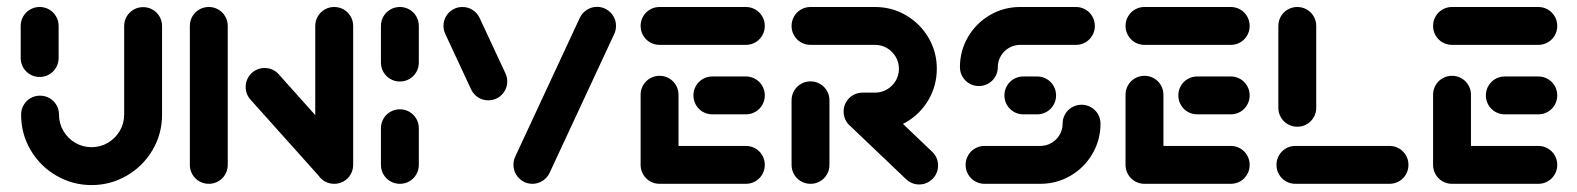

<svg xmlns="http://www.w3.org/2000/svg" viewBox="-20 -539 4624 563"><path d="M96.3 -313.3Q81.1 -313.3 68.3 -320.7Q55.6 -328.1 48.1 -340.9Q40.7 -353.7 40.7 -368.9V-463Q40.7 -478.1 48.1 -490.9Q55.6 -503.7 68.3 -511.1Q81.1 -518.5 96.3 -518.5Q111.5 -518.5 124.3 -511.1Q137 -503.7 144.4 -490.9Q151.9 -478.1 151.9 -463V-368.9Q151.9 -353.7 144.4 -340.9Q137 -328.1 124.3 -320.7Q111.5 -313.3 96.3 -313.3ZM399.6 -518.1Q414.8 -518.1 427.6 -510.7Q440.4 -503.3 447.8 -490.6Q455.2 -477.8 455.2 -462.6V-203Q455.2 -146.3 427.2 -98.9Q399.3 -51.5 351.7 -23.9Q304.1 3.7 248.5 3.7Q193 3.7 145.4 -23.9Q97.8 -51.5 69.8 -98.9Q41.9 -146.3 41.9 -203Q41.9 -218.1 49.3 -230.9Q56.7 -243.7 69.4 -251.1Q82.2 -258.5 97.4 -258.5Q112.6 -258.5 125.4 -251.1Q138.1 -243.7 145.6 -230.9Q153 -218.1 153 -203Q153 -177 165.9 -155Q178.9 -133 200.7 -120.2Q222.6 -107.4 248.5 -107.4Q274.4 -107.4 296.3 -120.2Q318.1 -133 331.1 -155Q344.1 -177 344.1 -203V-462.6Q344.1 -477.8 351.5 -490.6Q358.9 -503.3 371.7 -510.7Q384.4 -518.1 399.6 -518.1Z M592.2 0Q577 0 564.3 -7.4Q551.5 -14.8 544.1 -27.6Q536.7 -40.4 536.7 -55.6V-463Q536.7 -478.1 544.1 -490.9Q551.5 -503.7 564.3 -511.1Q577 -518.5 592.2 -518.5Q607.4 -518.5 620.2 -511.1Q633 -503.7 640.4 -490.9Q647.8 -478.1 647.8 -463V-55.6Q647.8 -40.4 640.4 -27.6Q633 -14.8 620.2 -7.4Q607.4 0 592.2 0ZM700.4 -284.1Q700.4 -299.3 707.8 -312Q715.2 -324.8 728 -332.2Q740.7 -339.6 755.9 -339.6Q768.1 -339.6 778.9 -334.8Q789.6 -330 797.4 -321.1L1005.9 -88.1L923 -14.1L714.4 -247Q700.4 -263 700.4 -284.1ZM960 0Q944.8 0 932 -7.4Q919.3 -14.8 911.9 -27.6Q904.4 -40.4 904.4 -55.6V-463Q904.4 -478.1 911.9 -490.9Q919.3 -503.7 932 -511.1Q944.8 -518.5 960 -518.5Q975.2 -518.5 988 -511.1Q1000.7 -503.7 1008.1 -490.9Q1015.6 -478.1 1015.6 -463V-55.6Q1015.6 -40.4 1008.1 -27.6Q1000.7 -14.8 988 -7.4Q975.2 0 960 0Z M1152.6 0Q1137.4 0 1124.6 -7.4Q1111.9 -14.8 1104.4 -27.6Q1097 -40.4 1097 -55.6V-163Q1097 -178.1 1104.4 -190.9Q1111.9 -203.7 1124.6 -211.1Q1137.4 -218.5 1152.6 -218.5Q1167.8 -218.5 1180.6 -211.1Q1193.3 -203.7 1200.7 -190.9Q1208.1 -178.1 1208.1 -163V-55.6Q1208.1 -40.4 1200.7 -27.6Q1193.3 -14.8 1180.6 -7.4Q1167.8 0 1152.6 0ZM1152.6 -300Q1137.4 -300 1124.6 -307.4Q1111.9 -314.8 1104.4 -327.6Q1097 -340.4 1097 -355.6V-463Q1097 -478.1 1104.4 -490.9Q1111.9 -503.7 1124.6 -511.1Q1137.4 -518.5 1152.6 -518.5Q1167.8 -518.5 1180.6 -511.1Q1193.3 -503.7 1200.7 -490.9Q1208.1 -478.1 1208.1 -463V-355.6Q1208.1 -340.4 1200.7 -327.6Q1193.3 -314.8 1180.6 -307.4Q1167.8 -300 1152.6 -300Z M1467.4 -300.4Q1467.4 -285.2 1460 -272.4Q1452.6 -259.6 1439.8 -252.2Q1427 -244.8 1411.9 -244.8Q1395.6 -244.8 1382.2 -253.3Q1368.9 -261.9 1361.9 -275.9L1286.3 -438.1Q1280.4 -450 1280.4 -463Q1280.4 -478.1 1287.8 -490.9Q1295.2 -503.7 1308 -511.1Q1320.7 -518.5 1335.9 -518.5Q1352.2 -518.5 1365.6 -510Q1378.9 -501.5 1385.9 -487.4L1461.5 -325.2Q1467.4 -313.3 1467.4 -300.4ZM1541.1 0Q1525.9 0 1513.1 -7.6Q1500.4 -15.2 1493 -28Q1485.6 -40.7 1485.6 -55.6Q1485.6 -69.3 1491.1 -80.4L1680.7 -487.8Q1687.8 -501.9 1701.3 -510.4Q1714.8 -518.9 1730.7 -518.9Q1745.9 -518.9 1758.7 -511.3Q1771.5 -503.7 1778.9 -490.9Q1786.3 -478.1 1786.3 -463.3Q1786.3 -449.6 1780.7 -438.5L1591.1 -31.1Q1584.1 -17 1570.6 -8.5Q1557 0 1541.1 0Z M1858.5 -51.9V-261.1Q1858.5 -276.3 1865.9 -289.1Q1873.3 -301.9 1886.1 -309.3Q1898.9 -316.7 1914.1 -316.7Q1929.3 -316.7 1942 -309.3Q1954.8 -301.9 1962.2 -289.1Q1969.6 -276.3 1969.6 -261.1V-51.9ZM2222.6 -55.6Q2222.6 -40.4 2215.2 -27.6Q2207.8 -14.8 2195 -7.4Q2182.2 0 2167 0H1914.1Q1898.9 0 1886.1 -7.4Q1873.3 -14.8 1865.9 -27.6Q1858.5 -40.4 1858.5 -55.6Q1858.5 -70.7 1865.9 -83.5Q1873.3 -96.3 1886.1 -103.7Q1898.9 -111.1 1914.1 -111.1H2167Q2182.2 -111.1 2195 -103.7Q2207.8 -96.3 2215.2 -83.5Q2222.6 -70.7 2222.6 -55.6ZM2013.3 -259.3Q2013.3 -274.4 2020.7 -287.2Q2028.1 -300 2040.9 -307.4Q2053.7 -314.8 2068.9 -314.8H2167Q2182.2 -314.8 2195 -307.4Q2207.8 -300 2215.2 -287.2Q2222.6 -274.4 2222.6 -259.3Q2222.6 -244.1 2215.2 -231.3Q2207.8 -218.5 2195 -211.1Q2182.2 -203.7 2167 -203.7H2068.9Q2053.7 -203.7 2040.9 -211.1Q2028.1 -218.5 2020.7 -231.3Q2013.3 -244.1 2013.3 -259.3ZM1858.5 -463Q1858.5 -478.1 1865.9 -490.9Q1873.3 -503.7 1886.1 -511.1Q1898.9 -518.5 1914.1 -518.5H2167Q2182.2 -518.5 2195 -511.1Q2207.8 -503.7 2215.2 -490.9Q2222.6 -478.1 2222.6 -463Q2222.6 -447.8 2215.2 -435Q2207.8 -422.2 2195 -414.8Q2182.2 -407.4 2167 -407.4H1914.1Q1898.9 -407.4 1886.1 -414.8Q1873.3 -422.2 1865.9 -435Q1858.5 -447.8 1858.5 -463Z M2356.7 0Q2341.5 0 2328.7 -7.4Q2315.9 -14.8 2308.5 -27.6Q2301.1 -40.4 2301.1 -55.6V-244.8Q2301.1 -260 2308.5 -272.8Q2315.9 -285.6 2328.7 -293Q2341.5 -300.4 2356.7 -300.4Q2371.9 -300.4 2384.6 -293Q2397.4 -285.6 2404.8 -272.8Q2412.2 -260 2412.2 -244.8V-55.6Q2412.2 -40.4 2404.8 -27.6Q2397.4 -14.8 2384.6 -7.4Q2371.9 0 2356.7 0ZM2730.7 -53.7Q2730.7 -38.5 2723.3 -25.7Q2715.9 -13 2703.1 -5.6Q2690.4 1.9 2675.2 1.9Q2664.1 1.9 2654.3 -2.2Q2644.4 -6.3 2636.7 -13.7L2471.1 -171.5Q2463 -179.6 2458.3 -189.8Q2453.7 -200 2453.7 -211.9Q2453.7 -227 2461.1 -239.8Q2468.5 -252.6 2481.3 -260Q2494.1 -267.4 2509.3 -267.4Q2520 -267.4 2530 -263.3Q2540 -259.3 2547.4 -252.2L2713.7 -93.7Q2721.9 -85.9 2726.3 -75.6Q2730.7 -65.2 2730.7 -53.7ZM2453.7 -211.9Q2453.7 -227 2461.1 -239.8Q2468.5 -252.6 2481.3 -260Q2494.1 -267.4 2509.3 -267.4H2545.9Q2565.2 -267.4 2581.1 -276.9Q2597 -286.3 2606.5 -302.2Q2615.9 -318.1 2615.9 -337.4Q2615.9 -356.3 2606.5 -372.4Q2597 -388.5 2581.1 -398Q2565.2 -407.4 2545.9 -407.4H2356.7Q2341.5 -407.4 2328.7 -414.8Q2315.9 -422.2 2308.5 -435Q2301.1 -447.8 2301.1 -463Q2301.1 -478.1 2308.5 -490.9Q2315.9 -503.7 2328.7 -511.1Q2341.5 -518.5 2356.7 -518.5H2545.9Q2595.2 -518.5 2636.9 -494.1Q2678.5 -469.6 2702.8 -428.1Q2727 -386.7 2727 -337.4Q2727 -288.1 2702.8 -246.5Q2678.5 -204.8 2636.9 -180.6Q2595.2 -156.3 2545.9 -156.3H2509.3Q2494.1 -156.3 2481.3 -163.7Q2468.5 -171.1 2461.1 -183.9Q2453.7 -196.7 2453.7 -211.9Z M3151.5 -231.9Q3166.7 -231.9 3179.4 -224.4Q3192.2 -217 3199.6 -204.3Q3207 -191.5 3207 -176.3Q3207 -128.5 3183.3 -88Q3159.6 -47.4 3119.1 -23.7Q3078.5 0 3030.4 0H2867Q2851.9 0 2839.1 -7.4Q2826.3 -14.8 2818.9 -27.6Q2811.5 -40.4 2811.5 -55.6Q2811.5 -70.7 2818.9 -83.5Q2826.3 -96.3 2839.1 -103.7Q2851.9 -111.1 2867 -111.1H3030.4Q3048.1 -111.1 3063.1 -119.8Q3078.1 -128.5 3087 -143.5Q3095.9 -158.5 3095.9 -176.3Q3095.9 -191.5 3103.3 -204.3Q3110.7 -217 3123.5 -224.4Q3136.3 -231.9 3151.5 -231.9ZM3076.7 -259.3Q3076.7 -244.1 3069.3 -231.3Q3061.9 -218.5 3049.1 -211.1Q3036.3 -203.7 3021.1 -203.7H2980.7Q2965.6 -203.7 2952.8 -211.1Q2940 -218.5 2932.6 -231.3Q2925.2 -244.1 2925.2 -259.3Q2925.2 -274.4 2932.6 -287.2Q2940 -300 2952.8 -307.4Q2965.6 -314.8 2980.7 -314.8H3021.1Q3036.3 -314.8 3049.1 -307.4Q3061.9 -300 3069.3 -287.2Q3076.7 -274.4 3076.7 -259.3ZM2850.4 -286.7Q2835.2 -286.7 2822.4 -294.1Q2809.6 -301.5 2802.2 -314.3Q2794.8 -327 2794.8 -342.2Q2794.8 -390 2818.5 -430.6Q2842.2 -471.1 2882.8 -494.8Q2923.3 -518.5 2971.5 -518.5H3134.8Q3150 -518.5 3162.8 -511.1Q3175.6 -503.7 3183 -490.9Q3190.4 -478.1 3190.4 -463Q3190.4 -447.8 3183 -435Q3175.6 -422.2 3162.8 -414.8Q3150 -407.4 3134.8 -407.4H2971.5Q2953.7 -407.4 2938.7 -398.7Q2923.7 -390 2914.8 -375Q2905.9 -360 2905.9 -342.2Q2905.9 -327 2898.5 -314.3Q2891.1 -301.5 2878.3 -294.1Q2865.6 -286.7 2850.4 -286.7Z M3280.4 -51.9V-261.1Q3280.4 -276.3 3287.8 -289.1Q3295.2 -301.9 3308 -309.3Q3320.7 -316.7 3335.9 -316.7Q3351.1 -316.7 3363.9 -309.3Q3376.7 -301.9 3384.1 -289.1Q3391.5 -276.3 3391.5 -261.1V-51.9ZM3644.4 -55.6Q3644.4 -40.4 3637 -27.6Q3629.6 -14.8 3616.9 -7.4Q3604.1 0 3588.9 0H3335.9Q3320.7 0 3308 -7.4Q3295.2 -14.8 3287.8 -27.6Q3280.4 -40.4 3280.4 -55.6Q3280.4 -70.7 3287.8 -83.5Q3295.2 -96.3 3308 -103.7Q3320.7 -111.1 3335.9 -111.1H3588.9Q3604.1 -111.1 3616.9 -103.7Q3629.6 -96.3 3637 -83.5Q3644.4 -70.7 3644.4 -55.6ZM3435.2 -259.3Q3435.2 -274.4 3442.6 -287.2Q3450 -300 3462.8 -307.4Q3475.6 -314.8 3490.7 -314.8H3588.9Q3604.1 -314.8 3616.9 -307.4Q3629.6 -300 3637 -287.2Q3644.4 -274.4 3644.4 -259.3Q3644.4 -244.1 3637 -231.3Q3629.6 -218.5 3616.9 -211.1Q3604.1 -203.7 3588.9 -203.7H3490.7Q3475.6 -203.7 3462.8 -211.1Q3450 -218.5 3442.6 -231.3Q3435.2 -244.1 3435.2 -259.3ZM3280.4 -463Q3280.4 -478.1 3287.8 -490.9Q3295.2 -503.7 3308 -511.1Q3320.7 -518.5 3335.9 -518.5H3588.9Q3604.1 -518.5 3616.9 -511.1Q3629.6 -503.7 3637 -490.9Q3644.4 -478.1 3644.4 -463Q3644.4 -447.8 3637 -435Q3629.6 -422.2 3616.9 -414.8Q3604.1 -407.4 3588.9 -407.4H3335.9Q3320.7 -407.4 3308 -414.8Q3295.2 -422.2 3287.8 -435Q3280.4 -447.8 3280.4 -463Z M4110 -55.6Q4110 -40.4 4102.6 -27.6Q4095.2 -14.8 4082.4 -7.4Q4069.6 0 4054.4 0H3778.5Q3763.3 0 3750.6 -7.4Q3737.8 -14.8 3730.4 -27.6Q3723 -40.4 3723 -55.6Q3723 -70.7 3730.4 -83.5Q3737.8 -96.3 3750.6 -103.7Q3763.3 -111.1 3778.5 -111.1H4054.4Q4069.6 -111.1 4082.4 -103.7Q4095.2 -96.3 4102.6 -83.5Q4110 -70.7 4110 -55.6ZM3784.1 -167.4Q3768.9 -167.4 3756.1 -174.8Q3743.3 -182.2 3735.9 -195Q3728.5 -207.8 3728.5 -223V-463Q3728.5 -478.1 3735.9 -490.9Q3743.3 -503.7 3756.1 -511.1Q3768.9 -518.5 3784.1 -518.5Q3799.3 -518.5 3812 -511.1Q3824.8 -503.7 3832.2 -490.9Q3839.6 -478.1 3839.6 -463V-223Q3839.6 -207.8 3832.2 -195Q3824.8 -182.2 3812 -174.8Q3799.3 -167.4 3784.1 -167.4Z M4182.2 -51.9V-261.1Q4182.2 -276.3 4189.6 -289.1Q4197 -301.9 4209.8 -309.3Q4222.6 -316.7 4237.8 -316.7Q4253 -316.7 4265.7 -309.3Q4278.5 -301.9 4285.9 -289.1Q4293.3 -276.3 4293.3 -261.1V-51.9ZM4546.3 -55.6Q4546.3 -40.4 4538.9 -27.6Q4531.5 -14.8 4518.7 -7.4Q4505.9 0 4490.7 0H4237.8Q4222.6 0 4209.8 -7.4Q4197 -14.8 4189.6 -27.6Q4182.2 -40.4 4182.2 -55.6Q4182.2 -70.7 4189.6 -83.5Q4197 -96.3 4209.8 -103.7Q4222.6 -111.1 4237.8 -111.1H4490.7Q4505.9 -111.1 4518.7 -103.7Q4531.5 -96.3 4538.9 -83.5Q4546.3 -70.7 4546.3 -55.6ZM4337 -259.3Q4337 -274.4 4344.4 -287.2Q4351.9 -300 4364.6 -307.4Q4377.4 -314.8 4392.6 -314.8H4490.7Q4505.9 -314.8 4518.7 -307.4Q4531.5 -300 4538.9 -287.2Q4546.3 -274.4 4546.3 -259.3Q4546.3 -244.1 4538.9 -231.3Q4531.5 -218.5 4518.7 -211.1Q4505.9 -203.7 4490.7 -203.7H4392.6Q4377.4 -203.7 4364.6 -211.1Q4351.9 -218.5 4344.4 -231.3Q4337 -244.1 4337 -259.3ZM4182.2 -463Q4182.2 -478.1 4189.6 -490.9Q4197 -503.7 4209.8 -511.1Q4222.6 -518.5 4237.8 -518.5H4490.7Q4505.9 -518.5 4518.7 -511.1Q4531.5 -503.7 4538.9 -490.9Q4546.3 -478.1 4546.3 -463Q4546.3 -447.8 4538.9 -435Q4531.5 -422.2 4518.7 -414.8Q4505.9 -407.4 4490.7 -407.4H4237.8Q4222.6 -407.4 4209.8 -414.8Q4197 -422.2 4189.6 -435Q4182.2 -447.8 4182.2 -463Z"/></svg>

Font: 26F Galaxy Hebrew Black
Style: Regular
Weight: 900
Designer: C₂₉H₂₅N₃O₅
Version: Version 1.000